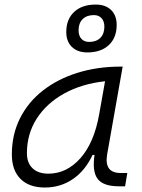

<svg xmlns="http://www.w3.org/2000/svg" viewBox="-20 -816 626 846"><path d="M177.7 10.3Q108.4 10.3 70.3 -27.8Q32.2 -65.9 32.2 -135.3Q32.2 -223.1 68.1 -294.7Q104 -366.2 168.9 -417Q233.9 -467.8 321.3 -495.1Q408.7 -522.5 511.2 -522.5H520.5L452.1 -135.7Q438 -53.7 511.7 -53.7H541L531.2 4.9H504.4Q435.1 4.9 410.4 -27.6Q385.7 -60.1 396.5 -133.3H387.7Q355.5 -64 301 -26.9Q246.6 10.3 177.7 10.3ZM192.9 -50.8Q273.9 -50.8 334.5 -119.1Q395 -187.5 417 -312.5L442.9 -458Q339.8 -446.8 262.2 -403.6Q184.6 -360.4 141.6 -293Q98.6 -225.6 98.6 -141.1Q98.6 -98.1 123.5 -74.5Q148.4 -50.8 192.9 -50.8ZM364.7 -585Q321.8 -585 296.9 -609.1Q272 -633.3 272 -674.8Q272 -731 306.6 -763.4Q341.3 -795.9 401.9 -795.9Q444.8 -795.9 469.5 -772Q494.1 -748 494.1 -706.1Q494.1 -649.9 459.5 -617.4Q424.8 -585 364.7 -585ZM373 -631.3Q404.3 -631.3 422.1 -649.2Q439.9 -667 439.9 -698.2Q439.9 -722.2 427.5 -735.8Q415 -749.5 393.6 -749.5Q362.3 -749.5 344.2 -731.7Q326.2 -713.9 326.2 -682.6Q326.2 -658.7 338.6 -645Q351.1 -631.3 373 -631.3Z"/></svg>

Font: Cascadia Mono Light
Style: Italic
Weight: 300
Italic angle: -10°
Monospace: yes
Designer: Aaron Bell
Foundry: Saja Typeworks
Version: Version 2404.023; ttfautohint (v1.8.4)